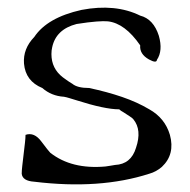

<svg xmlns="http://www.w3.org/2000/svg" viewBox="-20 -475 500 504"><path d="M372 -19Q242 23 70 2Q39 0 37 -19Q37 -27 38.5 -40Q40 -53 42 -70Q44 -87 45.5 -100Q47 -113 47 -121Q70 -129 89 -103Q107 -79 112 -74Q168 -30 257 -38Q264 -39 270 -40Q276 -41 282 -42Q324 -44 337 -87Q353 -134 330 -162L327 -165Q325 -167 303 -181Q297 -184 293 -188Q255 -188 180 -212Q170 -215 162 -217.5Q154 -220 148 -221Q115 -223 91 -244Q47 -262 43 -308Q40 -347 70 -378Q104 -429 194 -449Q283 -466 348 -434Q383 -425 397 -381Q408 -342 392 -318Q391 -308 371 -319Q346 -333 348 -356Q308 -414 263 -419Q253 -420 233 -418.5Q213 -417 181 -412Q127 -398 117 -351Q116 -347 115.5 -342.5Q115 -338 115 -333Q115 -295 145 -272Q148 -270 154 -265.5Q160 -261 170 -255Q183 -244 214 -244Q261 -234 300.5 -220.5Q340 -207 372 -188Q413 -165 426 -121Q440 -70 405 -37Q390 -24 372 -19Z"/></svg>

Font: New Tegomin
Style: Regular
Weight: 400
Designer: Kyosuke Nagai
Version: Version 1.000